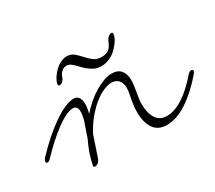

<svg xmlns="http://www.w3.org/2000/svg" viewBox="-135 -810 1186 1057"><g transform="rotate(-30 458.0 -282.0)"><path d="M11 -144Q-2 -130 -11 -130Q-21 -130 -21 -140Q-21 -147 -10 -161Q33 -207 75.5 -244Q118 -281 156.5 -307.5Q195 -334 228.5 -348.5Q262 -363 287 -363Q309 -363 319 -346.5Q329 -330 329 -307Q329 -281 320 -247Q344 -275 372.5 -299.5Q401 -324 429.5 -341Q458 -358 486 -368Q514 -378 537 -378Q576 -378 595 -355Q614 -332 614 -294Q614 -277 611.5 -258Q609 -239 605.5 -220Q602 -201 599.5 -183Q597 -165 597 -150Q597 -93 619 -58Q641 -23 687 -23Q735 -23 789.5 -58Q844 -93 901 -159Q915 -175 925 -175Q930 -175 933.5 -172.5Q937 -170 937 -165Q937 -159 926 -146Q858 -68 791 -24Q724 20 662 20Q606 20 579.5 -19Q553 -58 553 -124Q553 -168 567 -230Q571 -249 571 -268Q571 -300 555 -317.5Q539 -335 511 -335Q488 -335 458.5 -322Q429 -309 398 -284Q367 -259 337 -222.5Q307 -186 283 -140L239 -9Q235 2 225.5 11Q216 20 203 20Q195 20 195 13Q195 10 196 8Q209 -61 244 -132L278 -231Q286 -263 286 -282Q286 -319 256 -319Q236 -319 208.5 -305.5Q181 -292 149 -268.5Q117 -245 81.5 -213Q46 -181 11 -144ZM293 -496Q289 -484 279.5 -474.5Q270 -465 258 -465Q250 -465 250 -478Q256 -499 269 -518Q282 -537 298.5 -552Q315 -567 334 -575.5Q353 -584 370 -584Q397 -584 415.5 -568.5Q434 -553 450.5 -534Q467 -515 487 -499.5Q507 -484 537 -484Q562 -484 580 -494.5Q598 -505 613 -543Q618 -554 627 -563Q636 -572 649 -572Q656 -572 656 -565Q656 -552 649.5 -538Q643 -524 633.5 -511.5Q624 -499 613.5 -488Q603 -477 595 -471Q556 -441 511 -441Q485 -441 466 -450.5Q447 -460 430.5 -474Q414 -488 399.5 -504Q385 -520 368 -533Q355 -540 343 -540Q326 -540 311 -526Q296 -512 293 -496Z"/></g></svg>

Font: Discipuli Britannica
Style: Regular
Weight: 400
Designer: Peter Wiegel
Foundry: Peter Wiegel
Version: Version 0.001 2009